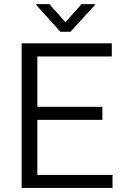

<svg xmlns="http://www.w3.org/2000/svg" viewBox="-20 -924 609 944"><path d="M163.6 -64V-334.5H483.4V-398.9H163.6V-646.5H529.8V-710.9H86.4V0H533.2V-64ZM158.7 -903.8V-898.9L277.3 -767.6H326.2L445.8 -898.4V-903.8H380.9L301.8 -814.9L222.7 -903.8Z"/></svg>

Font: Vazirmatn Light
Style: Regular
Weight: 300
Designer: Saber Rastikerdar
Foundry: Saber Rastikerdar
Version: Version 33.003